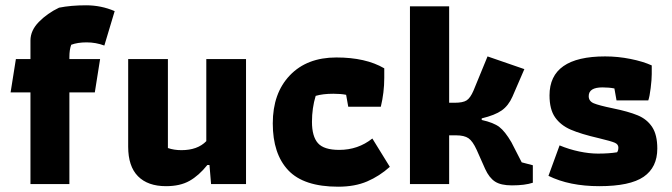

<svg xmlns="http://www.w3.org/2000/svg" viewBox="-20 -695 2538 725"><path d="M95 -346H20L40 -472H95V-542Q95 -580 127 -612.5Q159 -645 203 -666Q248 -675 305 -675Q362 -675 413 -653L374 -523Q342 -535 307 -535Q273 -535 249 -526Q242 -508 242 -479V-472H358L338 -346H242V0H95Z M464 -141V-472H614V-136Q637 -128 665 -128Q726 -128 759 -162V-472H909V0H777L771 -72H763Q731 -32 695.5 -12Q660 8 607 8Q538 8 501 -29.5Q464 -67 464 -141Z M1010 -229Q1010 -343 1074.5 -410.5Q1139 -478 1250 -478Q1361 -478 1431 -437V-401Q1431 -346 1418 -292H1295L1287 -337Q1267 -341 1239 -341Q1199 -341 1172 -333Q1158 -287 1158 -235Q1158 -180 1180.5 -154.5Q1203 -129 1261 -129Q1332 -129 1386 -172L1452 -65Q1413 -30 1366.5 -10Q1320 10 1257 10Q1127 10 1068.5 -52Q1010 -114 1010 -229Z M1812 -57 1780 -129Q1765 -162 1749 -173Q1733 -184 1702 -184H1676V0H1528V-671H1676V-307H1697Q1728 -307 1742 -316Q1756 -325 1768 -353L1821 -482L1960 -434L1915 -330Q1900 -296 1874.5 -278Q1849 -260 1799 -248V-242Q1844 -232 1865.5 -215.5Q1887 -199 1911 -158L1950 -82L1992 -71V-5Q1962 5 1913 5Q1871 5 1849 -9.5Q1827 -24 1812 -57Z M2051 -31 2093 -146Q2129 -131 2167 -123Q2205 -115 2238 -115Q2280 -115 2310 -120Q2315 -126 2315 -138Q2315 -150 2301.5 -156Q2288 -162 2242 -173Q2173 -189 2135 -205.5Q2097 -222 2076 -252Q2055 -282 2055 -335Q2055 -482 2265 -482Q2313 -482 2360.5 -472.5Q2408 -463 2441 -448V-415Q2441 -395 2437 -362.5Q2433 -330 2428 -316H2308L2300 -361Q2280 -365 2255 -365Q2203 -365 2203 -332Q2203 -313 2222 -305Q2241 -297 2294 -286Q2353 -274 2388 -259.5Q2423 -245 2442.5 -215.5Q2462 -186 2462 -134Q2462 -63 2410.5 -27.5Q2359 8 2243 8Q2130 8 2051 -31Z"/></svg>

Font: Athiti
Style: Bold
Weight: 700
Designer: CadsonDemak Team
Foundry: CadsonDemak
Version: Version 1.033